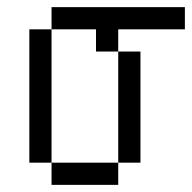

<svg xmlns="http://www.w3.org/2000/svg" viewBox="-20 -520 540 540"><path d="M500 -437.5V-500H125V-437.5H62.5Q62.5 -437.5 62.5 -62.5H125V0H312.5V-62.5H125Q125 -62.5 125 -437.5H250V-375H312.5V-62.5H375V-375H312.5V-437.5Z"/></svg>

Font: BFUnifontExMono
Style: Regular
Weight: 500
Version: Version 15.0.06